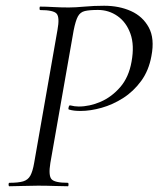

<svg xmlns="http://www.w3.org/2000/svg" viewBox="-20 -648 551 668"><path d="M12.6 0Q9.8 0 9.8 -6Q9.8 -12 12.6 -12Q43.6 -12 60.5 -17Q77.4 -22 85.6 -37Q93.8 -52 98.8 -81L180 -544Q188 -587.2 177.3 -600.1Q166.6 -613 119.8 -613Q117.6 -613 117.6 -619Q117.6 -625 119.8 -625Q140.2 -625 165.3 -623.5Q190.4 -622 219.2 -622Q241.6 -622 274.2 -625Q306.8 -628 342.4 -628Q394.8 -628 435.9 -609.4Q477 -590.8 497.8 -552.2Q518.6 -513.6 506.8 -453Q497.8 -402.8 471.2 -366.4Q444.6 -330 408.6 -307Q372.6 -284 333.6 -273Q294.6 -262 260.6 -262Q248.8 -262 239.2 -263Q229.6 -264 219.6 -267Q216.8 -268 218.8 -275.2Q220.8 -282.4 224 -281.4Q231.8 -279.4 239.3 -278.4Q246.8 -277.4 253.8 -277.4Q292.2 -277.4 330.5 -294.1Q368.8 -310.8 398.4 -345Q428 -379.2 437.6 -433Q448.2 -490.6 433.8 -530.7Q419.4 -570.8 388.9 -592.1Q358.4 -613.4 321 -613.4Q291.2 -613.4 275.2 -609.6Q259.2 -605.8 251.1 -591Q243 -576.2 236.2 -542L155.2 -81Q148.2 -38 158.9 -25Q169.6 -12 216.2 -12Q218.4 -12 218.4 -6Q218.4 0 216.2 0Q195.8 0 169.2 -1Q142.6 -2 112 -2Q84.2 -2 58.2 -1Q32.2 0 12.6 0Z"/></svg>

Font: Cormorant Garamond Light
Style: Italic
Weight: 300
Italic angle: -10°
Designer: Christian Thalmann (Catharsis Fonts)
Foundry: Catharsis Fonts
Version: Version 4.001